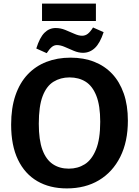

<svg xmlns="http://www.w3.org/2000/svg" viewBox="-20 -1037 772 1069"><path d="M352 12Q257 12 187.5 -28.5Q118 -69 80 -148Q42 -227 42 -343Q42 -436 66 -506Q90 -576 134 -622.5Q178 -669 238.5 -692.5Q299 -716 373 -716Q446 -716 504.5 -693Q563 -670 604.5 -626Q646 -582 669 -516.5Q692 -451 692 -365Q692 -248 649.5 -163.5Q607 -79 531 -33.5Q455 12 352 12ZM363 -98Q413 -98 452 -122.5Q491 -147 514.5 -204.5Q538 -262 538 -359Q538 -449 516.5 -503.5Q495 -558 457 -582Q419 -606 367 -606Q317 -606 278 -582Q239 -558 217.5 -502Q196 -446 196 -348Q196 -258 216 -203.5Q236 -149 273.5 -123.5Q311 -98 363 -98ZM240 -741 182 -767Q201 -828 227.5 -854.5Q254 -881 290 -881Q317 -881 343 -870.5Q369 -860 393.5 -849Q418 -838 437 -838Q455 -838 469 -849Q483 -860 498 -884L557 -858Q537 -797 508.5 -770Q480 -743 442 -743Q417 -743 391 -754Q365 -765 341 -775.5Q317 -786 297 -786Q281 -786 268 -775Q255 -764 240 -741ZM514 -1017V-920H214V-1017Z"/></svg>

Font: Bitter Thin
Style: Bold
Weight: 700
Version: Version 3.021